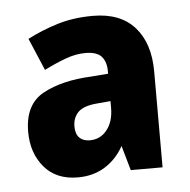

<svg xmlns="http://www.w3.org/2000/svg" viewBox="-37 -758 428 433"><g transform="rotate(-5 177.5 -542.0)"><path d="M188 -722Q250 -722 282.5 -685.5Q315 -649 315 -585V-368H243L227 -424Q211 -395 184.5 -378.5Q158 -362 123 -362Q74 -362 47 -394Q20 -426 20 -474Q20 -536 63 -559.5Q106 -583 173 -586L211 -589V-595Q211 -616 200.5 -628Q190 -640 164 -640Q142 -640 119 -631.5Q96 -623 70 -610L39 -683Q72 -700 108 -711Q144 -722 188 -722ZM177 -524Q148 -521 136.5 -508.5Q125 -496 125 -477Q125 -460 133.5 -451.5Q142 -443 157 -443Q181 -443 196 -462Q211 -481 211 -512V-527Z"/></g></svg>

Font: Noto Sans Tamil Condensed ExtraBold
Style: Regular
Weight: 800
Width: 3
Designer: Jelle Bosma - Monotype Design Team
Foundry: Monotype Imaging Inc.
Version: Version 2.004; ttfautohint (v1.8.4.7-5d5b)